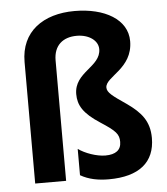

<svg xmlns="http://www.w3.org/2000/svg" viewBox="-54 -813 757 872"><g transform="rotate(-5 324.5 -377.5)"><path d="M558 -607C558 -706 455 -765 318 -765C175 -765 72 -693 72 -554V0H213V-549C213 -618 256 -652 318 -652C374 -652 415 -622 415 -583C415 -502 293 -489 293 -388C293 -338 315 -299 391 -250C459 -206 473 -190 473 -155C473 -118 448 -99 401 -99C361 -99 308 -118 278 -140V-20C316 2 359 10 407 10C546 10 618 -50 618 -160C618 -237 581 -279 519 -323C456 -366 432 -383 432 -406C432 -456 558 -481 558 -607Z"/></g></svg>

Font: Noto Sans Telugu SemiCondensed
Style: Bold
Weight: 700
Width: 4
Designer: Jelle Bosma - Monotype Design Team
Foundry: Monotype Imaging Inc.
Version: Version 2.005